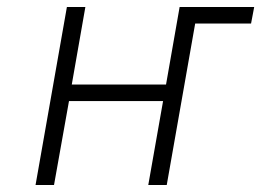

<svg xmlns="http://www.w3.org/2000/svg" viewBox="-20 -531 750 551"><path d="M519.5 -463.5 528 -511H709.5L700.5 -463.5ZM82 0 172 -511H225L186 -288.5H456.5L495.5 -511H548.5L458.5 0H405.5L448 -241H178L135 0Z"/></svg>

Font: Overpass ExtraLight
Style: Italic
Weight: 250
Italic angle: -10°
Designer: Delve Withrington, Dave Bailey, Thomas Jockin
Foundry: Delve Fonts LLC
Version: Version 4.000